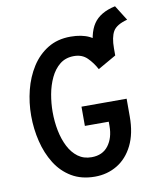

<svg xmlns="http://www.w3.org/2000/svg" viewBox="-91 -896 802 978"><g transform="rotate(-10 310.0 -406.5)"><path d="M425 -578V-610Q425 -708 458.5 -758Q492 -808 571.5 -825L620.5 -747Q563.5 -732 546.2 -702Q529 -672 529 -615V-578ZM321 12Q251.5 12 200.8 -18.2Q150 -48.5 117.8 -100.2Q85.5 -152 69.8 -216.8Q54 -281.5 54 -350Q54 -417 70.2 -481.5Q86.5 -546 119.5 -598Q152.5 -650 202.8 -681Q253 -712 321 -712Q379 -712 418.2 -692.8Q457.5 -673.5 483.8 -642.8Q510 -612 529 -578L434.5 -524Q416 -559 389.5 -585.2Q363 -611.5 321 -611.5Q278 -611.5 248.2 -587.8Q218.5 -564 200 -525Q181.5 -486 173.2 -440Q165 -394 165 -350Q165 -300 174.2 -253.2Q183.5 -206.5 202.5 -169.2Q221.5 -132 251 -110.2Q280.5 -88.5 321 -88.5Q378 -88.5 408 -128.2Q438 -168 438 -229.5V-251.5H314.5V-351H548V-259Q548 -171 518 -110.5Q488 -50 436.5 -19Q385 12 321 12Z"/></g></svg>

Font: Overpass Mono Light SemiBold
Style: Regular
Weight: 600
Monospace: yes
Version: Version 4.000